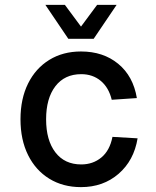

<svg xmlns="http://www.w3.org/2000/svg" viewBox="-20 -755 640 787"><path d="M312 12Q238 12 182 -22.5Q126 -57 95 -119.5Q64 -182 64 -266Q64 -350 95 -412.5Q126 -475 182 -509.5Q238 -544 312 -544Q403 -544 464.5 -493.5Q526 -443 541 -353L438 -346Q426 -396 393 -423.5Q360 -451 313 -451Q245 -451 207 -401.5Q169 -352 169 -266Q169 -180 207 -130.5Q245 -81 313 -81Q361 -81 395.5 -109.5Q430 -138 441 -194L544 -188Q529 -97 466 -42.5Q403 12 312 12ZM166 -735H246L312 -646L378 -735H458L364 -596H260Z"/></svg>

Font: Geist Mono Medium
Style: Regular
Weight: 500
Monospace: yes
Designer: Basement.studio, Andrés Briganti, Mateo Zaragoza
Foundry: Basement.studio, Vercel, Andrés Briganti, Guido Ferreyra, Mateo Zaragoza
Version: Version 1.500; ttfautohint (v1.8.4.7-5d5b)